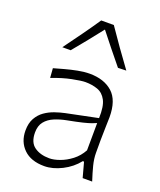

<svg xmlns="http://www.w3.org/2000/svg" viewBox="-148 -890 827 992"><g transform="rotate(20 265.5 -394.0)"><path d="M214.8 9.8Q141.6 9.8 101.6 -29.3Q61.5 -68.4 61.5 -130.4Q61.5 -170.9 76.9 -198.2Q92.3 -225.6 116.7 -242.7Q141.1 -259.8 169.4 -269.5Q197.8 -279.3 223.6 -284.7L397 -320.3Q399.4 -385.3 382.3 -417.5Q365.2 -449.7 335 -460.4Q304.7 -471.2 267.6 -471.2Q245.6 -471.2 195.6 -461.2Q145.5 -451.2 88.4 -428.7L84.5 -481Q107.9 -487.8 140.9 -496.8Q173.8 -505.9 209 -512.7Q244.1 -519.5 273.9 -519.5Q353 -519.5 399.7 -477.8Q446.3 -436 446.3 -343.3Q446.3 -320.8 444.8 -286.1Q443.4 -251.5 443.4 -216.8V-146Q443.4 -114.3 452.6 -78.1Q461.9 -42 475.6 0H423.3L400.9 -82.5H394Q361.3 -41 311.3 -15.6Q261.2 9.8 214.8 9.8ZM225.6 -37.1Q250.5 -37.1 282.7 -48.6Q314.9 -60.1 345.5 -83.5Q376 -106.9 395.5 -142.6L396.5 -293Q387.2 -288.6 371.8 -283Q356.4 -277.3 326.7 -270Q296.9 -262.7 243.2 -252.4Q208 -245.6 178 -232.9Q147.9 -220.2 129.6 -197.5Q111.3 -174.8 111.3 -137.7Q111.3 -83 143.6 -60.1Q175.8 -37.1 225.6 -37.1ZM399.9 -597.7Q366.7 -638.2 333.7 -679.2Q300.8 -720.2 269 -760.7Q237.8 -720.7 205.3 -680.4Q172.9 -640.1 139.2 -599.6H93.3Q130.4 -649.9 166 -699.5Q201.7 -749 234.9 -798.3H304.2Q337.9 -749 373 -699.2Q408.2 -649.4 445.3 -599.1Z"/></g></svg>

Font: Pinar-FD Light
Style: Regular
Weight: 300
Designer: Amin Abedi
Version: Version 2.000